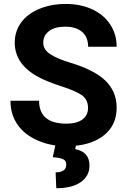

<svg xmlns="http://www.w3.org/2000/svg" viewBox="-20 -741 655 986"><path d="M432.1 -186.5Q432.1 -228 402.8 -250.2Q373.5 -272.5 297.4 -297.1Q221.2 -321.8 176.8 -345.7Q55.7 -411.1 55.7 -522Q55.7 -579.6 88.1 -624.8Q120.6 -669.9 181.4 -695.3Q242.2 -720.7 317.9 -720.7Q394 -720.7 453.6 -693.1Q513.2 -665.5 546.1 -615.2Q579.1 -564.9 579.1 -501H432.6Q432.6 -549.8 401.9 -576.9Q371.1 -604 315.4 -604Q261.7 -604 231.9 -581.3Q202.1 -558.6 202.1 -521.5Q202.1 -486.8 237.1 -463.4Q272 -439.9 339.8 -419.4Q464.8 -381.8 522 -326.2Q579.1 -270.5 579.1 -187.5Q579.1 -95.2 509.3 -42.7Q439.5 9.8 321.3 9.8Q239.3 9.8 171.9 -20.3Q104.5 -50.3 69.1 -102.5Q33.7 -154.8 33.7 -223.6H180.7Q180.7 -106 321.3 -106Q373.5 -106 402.8 -127.2Q432.1 -148.4 432.1 -186.5ZM371.6 -3.4 366.2 24.9Q439.5 38.1 439.5 109.4Q439.5 163.1 394.8 194.3Q350.1 225.6 269 225.6L265.6 144Q320.3 144 320.3 104.5Q320.3 84 304 76.4Q287.6 68.8 251 66.4L266.1 -3.4Z"/></svg>

Font: RobotoInd
Style: Bold
Weight: 700
Designer: Google
Version: Version 2.001150; 2014